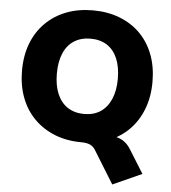

<svg xmlns="http://www.w3.org/2000/svg" viewBox="-61 -771 939 1054"><g transform="rotate(5 408.5 -244.5)"><path d="M597 227 484 44Q473 27 455 19Q437 11 408 11L545 -40Q575 -40 599.5 -33.5Q624 -27 643.5 -12Q663 3 678 28L757 155ZM409 11Q328 11 262 -15Q196 -41 148 -89Q100 -137 74.5 -204Q49 -271 49 -353Q49 -436 74.5 -502.5Q100 -569 148 -617Q196 -665 262 -690.5Q328 -716 409 -716Q489 -716 555.5 -690.5Q622 -665 669.5 -617.5Q717 -570 742.5 -503Q768 -436 768 -353Q768 -271 742.5 -204Q717 -137 669.5 -88.5Q622 -40 555.5 -14.5Q489 11 409 11ZM409 -145Q462 -145 499 -169.5Q536 -194 556.5 -241Q577 -288 577 -353Q577 -419 557 -465.5Q537 -512 499.5 -536Q462 -560 409 -560Q357 -560 319 -536Q281 -512 261 -465.5Q241 -419 241 -353Q241 -288 261 -241Q281 -194 319 -169.5Q357 -145 409 -145Z"/></g></svg>

Font: Nunito Sans 11pt Black
Style: Regular
Weight: 900
Version: Version 3.101;gftools[0.9.27]